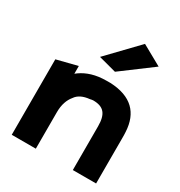

<svg xmlns="http://www.w3.org/2000/svg" viewBox="-182 -894 964 1029"><g transform="rotate(30 300.0 -379.5)"><path d="M242 -588 351 -559 540 -700 416 -769ZM563 10V-270C563 -283 563 -296 562 -309C556 -423 492 -489 361 -495H359C344 -495 328 -495 312 -494C249 -490 202 -469 168 -441V-489L41 -457V10H190V-216C190 -263 203 -298 224 -323C240 -347 268 -361 309 -365C315 -366 320 -368 327 -368C393 -368 419 -336 419 -260V10Z"/></g></svg>

Font: Bluebird
Style: SfBdExt
Weight: 700
Designer: Jasper
Foundry: Cannot Into Space Fonts
Version: Version 0.98